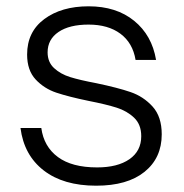

<svg xmlns="http://www.w3.org/2000/svg" viewBox="-20 -579 583 609"><path d="M45 -173H111Q119 -114 163.5 -81Q208 -48 288 -48Q353 -48 390.5 -74Q428 -100 428 -147Q428 -184 405.5 -205.5Q383 -227 350 -237.5Q317 -248 261 -259Q198 -272 159 -285Q120 -298 93 -327Q66 -356 66 -406Q66 -478 120.5 -518.5Q175 -559 261 -559Q349 -559 405.5 -513Q462 -467 475 -389H410Q401 -443 362 -472Q323 -501 261 -501Q200 -501 165.5 -477.5Q131 -454 131 -413Q131 -382 151.5 -363Q172 -344 202.5 -334.5Q233 -325 286 -315Q353 -301 394 -287Q435 -273 464 -241Q493 -209 493 -153Q493 -78 438.5 -34Q384 10 285 10Q181 10 118.5 -38.5Q56 -87 45 -173Z"/></svg>

Font: Open Sauce One Light
Style: Regular
Weight: 300
Designer: Alfredo Marco Pradil
Foundry: Creative Sauce Fz LLC
Version: Version 1.477